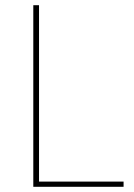

<svg xmlns="http://www.w3.org/2000/svg" viewBox="-20 -718 515 738"><path d="M455 0H108V-698H130V-20H455Z"/></svg>

Font: IBM Plex Sans Thin
Style: Regular
Weight: 100
Designer: Mike Abbink, Paul van der Laan, Pieter van Rosmalen
Foundry: Bold Monday
Version: Version 3.0